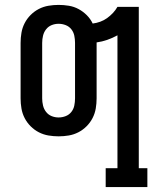

<svg xmlns="http://www.w3.org/2000/svg" viewBox="-20 -548 640 783"><path d="M581 215H411V138H459V-404Q439 -393 417.5 -385.5Q396 -378 374 -375V-147Q374 -126 370.5 -105.5Q367 -85 357.5 -66.5Q348 -48 333 -33Q318 -18 299.5 -8.5Q281 1 260.5 4.5Q240 8 219 8Q198 8 177.5 4.5Q157 1 138.5 -8.5Q120 -18 105 -33Q90 -48 80.5 -66.5Q71 -85 67.5 -105.5Q64 -126 64 -147V-373Q64 -394 67.5 -414.5Q71 -435 80.5 -453.5Q90 -472 105 -487Q120 -502 138.5 -511.5Q157 -521 177.5 -524.5Q198 -528 219 -528Q240 -528 261 -524.5Q282 -521 300.5 -511Q319 -501 334 -486Q349 -471 358 -452Q374 -454 389 -459.5Q404 -465 416.5 -474Q429 -483 440 -494.5Q451 -506 459 -520H546V138H581ZM219 -69Q234 -69 248 -74.5Q262 -80 271 -91.5Q280 -103 283 -117.5Q286 -132 286 -147V-373Q286 -388 283 -402.5Q280 -417 271 -428.5Q262 -440 248 -445.5Q234 -451 219 -451Q204 -451 190.5 -445.5Q177 -440 168 -428.5Q159 -417 155.5 -402.5Q152 -388 152 -373V-147Q152 -132 155.5 -117.5Q159 -103 168 -91.5Q177 -80 190.5 -74.5Q204 -69 219 -69Z"/></svg>

Font: Iosevka HT Medium Extended
Style: Regular
Weight: 500
Width: 7
Monospace: yes
Designer: Belleve Invis
Foundry: Belleve Invis
Version: Version 32.3.0; ttfautohint (v1.8.4)